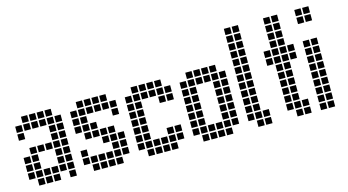

<svg xmlns="http://www.w3.org/2000/svg" viewBox="-73 -917 2146 1185"><g transform="rotate(-15 1000.0 -325.0)"><path d="M5 -95V-55H45V-95ZM5 -145V-105H45V-145ZM5 -195V-155H45V-195ZM55 -245V-205H95V-245ZM55 -195V-155H95V-195ZM55 -145V-105H95V-145ZM55 -95V-55H95V-95ZM55 -45V-5H95V-45ZM105 -95V-55H145V-95ZM155 -95V-55H195V-95ZM155 -45V-5H195V-45ZM105 -45V-5H145V-45ZM205 -95V-55H245V-95ZM205 -145V-105H245V-145ZM205 -195V-155H245V-195ZM205 -245V-205H245V-245ZM205 -295V-255H245V-295ZM255 -45V-5H295V-45ZM255 -95V-55H295V-95ZM255 -145V-105H295V-145ZM255 -195V-155H295V-195ZM255 -245V-205H295V-245ZM255 -295V-255H295V-295ZM205 -345V-305H245V-345ZM205 -395V-355H245V-395ZM255 -395V-355H295V-395ZM255 -345V-305H295V-345ZM205 -445V-405H245V-445ZM155 -445V-405H195V-445ZM105 -445V-405H145V-445ZM55 -445V-405H95V-445ZM5 -395V-355H45V-395ZM105 -245V-205H145V-245ZM155 -245V-205H195V-245ZM5 -345V-305H45V-345ZM55 -395V-355H95V-395ZM105 -395V-355H145V-395ZM155 -395V-355H195V-395Z M355 -145V-105H395V-145ZM355 -95V-55H395V-95ZM405 -95V-55H445V-95ZM405 -45V-5H445V-45ZM455 -45V-5H495V-45ZM455 -95V-55H495V-95ZM505 -95V-55H545V-95ZM505 -45V-5H545V-45ZM555 -45V-5H595V-45ZM555 -95V-55H595V-95ZM555 -145V-105H595V-145ZM555 -195V-155H595V-195ZM555 -245V-205H595V-245ZM605 -195V-155H645V-195ZM605 -145V-105H645V-145ZM605 -95V-55H645V-95ZM505 -195V-155H545V-195ZM505 -245V-205H545V-245ZM455 -295V-255H495V-295ZM455 -245V-205H495V-245ZM405 -295V-255H445V-295ZM405 -345V-305H445V-345ZM405 -395V-355H445V-395ZM405 -445V-405H445V-445ZM355 -395V-355H395V-395ZM355 -345V-305H395V-345ZM555 -445V-405H595V-445ZM505 -445V-405H545V-445ZM455 -445V-405H495V-445ZM605 -395V-355H645V-395ZM405 -245V-205H445V-245ZM355 -295V-255H395V-295ZM455 -395V-355H495V-395ZM505 -395V-355H545V-395ZM555 -395V-355H595V-395ZM605 -345V-305H645V-345Z M705 -395V-355H745V-395ZM705 -345V-305H745V-345ZM705 -295V-255H745V-295ZM705 -245V-205H745V-245ZM705 -195V-155H745V-195ZM705 -145V-105H745V-145ZM705 -95V-55H745V-95ZM755 -445V-405H795V-445ZM755 -395V-355H795V-395ZM755 -345V-305H795V-345ZM755 -295V-255H795V-295ZM755 -245V-205H795V-245ZM755 -195V-155H795V-195ZM755 -145V-105H795V-145ZM755 -95V-55H795V-95ZM755 -45V-5H795V-45ZM805 -95V-55H845V-95ZM805 -45V-5H845V-45ZM855 -45V-5H895V-45ZM855 -95V-55H895V-95ZM805 -445V-405H845V-445ZM855 -445V-405H895V-445ZM905 -445V-405H945V-445ZM905 -395V-355H945V-395ZM955 -395V-355H995V-395ZM905 -145V-105H945V-145ZM905 -95V-55H945V-95ZM905 -45V-5H945V-45ZM955 -145V-105H995V-145ZM955 -95V-55H995V-95ZM955 -345V-305H995V-345ZM905 -345V-305H945V-345ZM855 -395V-355H895V-395ZM805 -395V-355H845V-395Z M1055 -395V-355H1095V-395ZM1055 -345V-305H1095V-345ZM1055 -295V-255H1095V-295ZM1055 -245V-205H1095V-245ZM1055 -195V-155H1095V-195ZM1055 -145V-105H1095V-145ZM1055 -95V-55H1095V-95ZM1105 -445V-405H1145V-445ZM1105 -395V-355H1145V-395ZM1105 -345V-305H1145V-345ZM1105 -295V-255H1145V-295ZM1105 -245V-205H1145V-245ZM1105 -195V-155H1145V-195ZM1105 -145V-105H1145V-145ZM1105 -95V-55H1145V-95ZM1105 -45V-5H1145V-45ZM1155 -95V-55H1195V-95ZM1155 -45V-5H1195V-45ZM1205 -45V-5H1245V-45ZM1205 -95V-55H1245V-95ZM1155 -445V-405H1195V-445ZM1205 -445V-405H1245V-445ZM1255 -445V-405H1295V-445ZM1255 -395V-355H1295V-395ZM1255 -345V-305H1295V-345ZM1255 -295V-255H1295V-295ZM1255 -245V-205H1295V-245ZM1255 -195V-155H1295V-195ZM1255 -145V-105H1295V-145ZM1255 -95V-55H1295V-95ZM1255 -45V-5H1295V-45ZM1305 -395V-355H1345V-395ZM1305 -345V-305H1345V-345ZM1305 -295V-255H1345V-295ZM1305 -245V-205H1345V-245ZM1305 -195V-155H1345V-195ZM1305 -145V-105H1345V-145ZM1305 -95V-55H1345V-95ZM1205 -395V-355H1245V-395ZM1155 -395V-355H1195V-395Z M1405 -645V-605H1445V-645ZM1405 -595V-555H1445V-595ZM1405 -545V-505H1445V-545ZM1405 -495V-455H1445V-495ZM1405 -445V-405H1445V-445ZM1405 -395V-355H1445V-395ZM1405 -345V-305H1445V-345ZM1405 -295V-255H1445V-295ZM1405 -245V-205H1445V-245ZM1405 -195V-155H1445V-195ZM1405 -145V-105H1445V-145ZM1405 -95V-55H1445V-95ZM1455 -45V-5H1495V-45ZM1455 -95V-55H1495V-95ZM1455 -145V-105H1495V-145ZM1455 -195V-155H1495V-195ZM1455 -245V-205H1495V-245ZM1455 -295V-255H1495V-295ZM1455 -345V-305H1495V-345ZM1455 -395V-355H1495V-395ZM1455 -445V-405H1495V-445ZM1455 -495V-455H1495V-495ZM1455 -545V-505H1495V-545ZM1455 -595V-555H1495V-595ZM1455 -645V-605H1495V-645ZM1505 -95V-55H1545V-95ZM1505 -45V-5H1545V-45Z M1655 -645V-605H1695V-645ZM1655 -595V-555H1695V-595ZM1655 -545V-505H1695V-545ZM1655 -495V-455H1695V-495ZM1655 -445V-405H1695V-445ZM1655 -395V-355H1695V-395ZM1655 -345V-305H1695V-345ZM1655 -295V-255H1695V-295ZM1655 -245V-205H1695V-245ZM1655 -195V-155H1695V-195ZM1655 -145V-105H1695V-145ZM1655 -95V-55H1695V-95ZM1705 -45V-5H1745V-45ZM1705 -95V-55H1745V-95ZM1705 -145V-105H1745V-145ZM1705 -195V-155H1745V-195ZM1705 -245V-205H1745V-245ZM1705 -295V-255H1745V-295ZM1705 -345V-305H1745V-345ZM1705 -395V-355H1745V-395ZM1705 -445V-405H1745V-445ZM1705 -495V-455H1745V-495ZM1705 -545V-505H1745V-545ZM1705 -595V-555H1745V-595ZM1705 -645V-605H1745V-645ZM1605 -445V-405H1645V-445ZM1755 -445V-405H1795V-445ZM1755 -95V-55H1795V-95ZM1755 -45V-5H1795V-45ZM1605 -395V-355H1645V-395ZM1755 -395V-355H1795V-395Z M1855 -445V-405H1895V-445ZM1855 -395V-355H1895V-395ZM1855 -345V-305H1895V-345ZM1855 -295V-255H1895V-295ZM1855 -245V-205H1895V-245ZM1855 -195V-155H1895V-195ZM1855 -145V-105H1895V-145ZM1855 -95V-55H1895V-95ZM1855 -45V-5H1895V-45ZM1905 -45V-5H1945V-45ZM1905 -95V-55H1945V-95ZM1905 -145V-105H1945V-145ZM1905 -195V-155H1945V-195ZM1905 -245V-205H1945V-245ZM1905 -295V-255H1945V-295ZM1905 -345V-305H1945V-345ZM1905 -395V-355H1945V-395ZM1905 -445V-405H1945V-445ZM1855 -645V-605H1895V-645ZM1855 -595V-555H1895V-595ZM1905 -595V-555H1945V-595ZM1905 -645V-605H1945V-645Z"/></g></svg>

Font: Nose Transport 13 Square
Style: Regular
Weight: 400
Designer: Nico Rohrbach
Foundry: Nose
Version: Version 1.400;Glyphs 3.2.3 (3260)